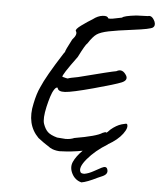

<svg xmlns="http://www.w3.org/2000/svg" viewBox="-56 -705 764 916"><g transform="rotate(5 326.0 -246.5)"><path d="M234 -40 274 -37Q298 -37 316 -45Q422 -63 448 -81Q459 -86 466 -86Q464 -83 466 -83Q470 -85 484 -100Q510 -122 535 -129.5Q560 -137 561 -133Q570 -117 547 -86Q524 -55 478 -29H479Q420 7 383.5 50.5Q347 94 360 115Q363 121 378 121Q398 118 423 104Q448 90 458 85Q481 73 486 91Q493 112 467 124Q464 125 444 134Q394 159 368 163Q337 155 322 125.5Q307 96 319 69Q331 42 361 12Q312 22 250 24Q223 22 206 12Q170 -11 146 -30Q85 -91 108 -192Q118 -241 133 -272Q155 -325 230 -442L236 -450Q236 -457 265 -512Q290 -539 279 -554Q274 -562 303 -583Q332 -604 354 -617Q377 -635 400.5 -637.5Q424 -640 427 -628Q436 -625 460.5 -630.5Q485 -636 493 -637Q500 -646 560 -653L615 -655Q635 -662 649 -631Q656 -612 644 -603Q632 -594 552.5 -584Q473 -574 434.5 -566Q396 -558 378.5 -546Q361 -534 339 -500Q330 -494 299 -432Q229 -337 234 -331Q255 -325 260 -325Q268 -329 308 -336Q467 -377 488 -380Q517 -397 537 -362Q547 -341 518 -329Q489 -317 387.5 -289.5Q286 -262 252.5 -260Q219 -258 216 -277Q209 -280 200 -266.5Q191 -253 184 -230.5Q177 -208 171 -182Q158 -124 166.5 -99.5Q175 -75 188.5 -62Q202 -49 234 -40Z"/></g></svg>

Font: Caveat
Style: Regular
Weight: 400
Designer: Pablo Impallari
Foundry: Creative Lab NY
Version: Version 1.096; ttfautohint (v1.3)